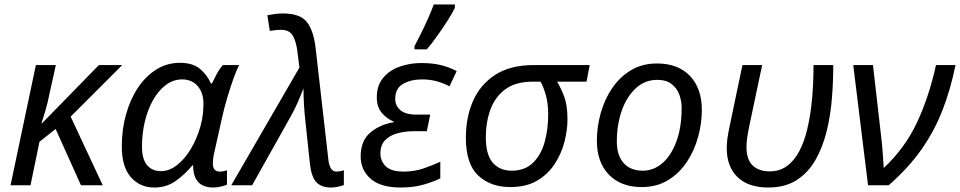

<svg xmlns="http://www.w3.org/2000/svg" viewBox="-20 -826 4280 856"><path d="M27 0 140 -536H229L199 -401Q192 -364 181.5 -330Q171 -296 165 -276H167L421 -536H525L295 -306L438 0H341L228 -251L156 -194L116 0Z M668 10Q604 10 563.5 -36Q523 -82 523 -173Q523 -249 542 -316.5Q561 -384 595.5 -435.5Q630 -487 677.5 -516.5Q725 -546 782 -546Q839 -546 871.5 -519Q904 -492 920 -454H925Q933 -471 946 -495.5Q959 -520 974 -536H1046Q1035 -515 1021.5 -477.5Q1008 -440 994.5 -395Q981 -350 971 -306L936 -149Q932 -133 930.5 -119.5Q929 -106 929 -97Q929 -61 960 -61Q976 -61 992 -67V-3Q984 1 966 5.5Q948 10 931 10Q841 10 841 -89H838Q804 -48 763 -19Q722 10 668 10ZM698 -63Q734 -63 768.5 -89.5Q803 -116 830.5 -161.5Q858 -207 874 -264Q882 -293 884.5 -318.5Q887 -344 887 -365Q887 -412 861.5 -442Q836 -472 792 -472Q753 -472 720 -447.5Q687 -423 663 -381Q639 -339 626 -285Q613 -231 613 -172Q613 -117 635.5 -90Q658 -63 698 -63Z M1456 10Q1414 10 1391.5 -12.5Q1369 -35 1362 -93L1342 -282Q1338 -314 1335.5 -354.5Q1333 -395 1333 -432Q1320 -398 1306 -366.5Q1292 -335 1275 -305L1104 0H1011L1315 -525L1306 -595Q1301 -639 1286 -666Q1271 -693 1233 -693Q1219 -693 1206.5 -691.5Q1194 -690 1183 -688L1172 -758Q1186 -761 1204.5 -763.5Q1223 -766 1241 -766Q1318 -766 1348 -728Q1378 -690 1387 -613L1444 -114Q1447 -89 1455.5 -75Q1464 -61 1480 -61Q1486 -61 1495.5 -62.5Q1505 -64 1513 -67V-1Q1503 3 1486.5 6.5Q1470 10 1456 10Z M1766 10Q1677 10 1632.5 -29Q1588 -68 1588 -128Q1588 -199 1631 -235Q1674 -271 1735 -281V-284Q1704 -297 1682 -323Q1660 -349 1660 -392Q1660 -446 1689 -480Q1718 -514 1763.5 -529.5Q1809 -545 1858 -545Q1909 -545 1946.5 -535.5Q1984 -526 2016 -509L1984 -441Q1963 -453 1931 -462.5Q1899 -472 1862 -472Q1812 -472 1777 -452Q1742 -432 1742 -385Q1742 -355 1765 -335Q1788 -315 1837 -315H1898L1883 -241H1826Q1785 -241 1751 -231.5Q1717 -222 1696.5 -200.5Q1676 -179 1676 -142Q1676 -108 1700 -84.5Q1724 -61 1780 -61Q1827 -61 1868 -75Q1909 -89 1943 -105V-31Q1916 -17 1870.5 -3.5Q1825 10 1766 10ZM1828 -606V-620Q1841 -645 1857.5 -678Q1874 -711 1889 -745Q1904 -779 1914 -806H2008V-792Q2000 -773 1978.5 -739Q1957 -705 1931.5 -669Q1906 -633 1883 -606Z M2255 8Q2167 8 2112 -43.5Q2057 -95 2057 -212Q2057 -303 2089 -376Q2121 -449 2188 -492.5Q2255 -536 2361 -536H2609L2595 -462H2464Q2481 -433 2495.5 -395Q2510 -357 2510 -293Q2510 -246 2496.5 -193.5Q2483 -141 2453 -95Q2423 -49 2374.5 -20.5Q2326 8 2255 8ZM2261 -65Q2320 -65 2356 -100Q2392 -135 2408 -192Q2424 -249 2424 -316Q2424 -363 2414 -400Q2404 -437 2390 -462H2357Q2279 -462 2233 -428Q2187 -394 2166.5 -337.5Q2146 -281 2146 -214Q2146 -136 2177 -100.5Q2208 -65 2261 -65Z M2841 8Q2748 8 2694.5 -47.5Q2641 -103 2641 -198Q2641 -260 2658 -321Q2675 -382 2708.5 -432Q2742 -482 2792.5 -512.5Q2843 -543 2909 -543Q3003 -543 3056 -487.5Q3109 -432 3109 -336Q3109 -275 3092 -214Q3075 -153 3041.5 -103Q3008 -53 2958 -22.5Q2908 8 2841 8ZM2846 -65Q2894 -65 2933 -98.5Q2972 -132 2995.5 -195Q3019 -258 3019 -346Q3019 -376 3008.5 -404.5Q2998 -433 2974 -451.5Q2950 -470 2910 -470Q2855 -470 2814.5 -432.5Q2774 -395 2752 -332.5Q2730 -270 2730 -195Q2730 -133 2760.5 -99Q2791 -65 2846 -65Z M3405 10Q3316 10 3268 -36.5Q3220 -83 3220 -166Q3220 -186 3223 -208.5Q3226 -231 3235 -273L3290 -536H3378L3323 -276Q3314 -234 3311 -211.5Q3308 -189 3308 -171Q3308 -114 3336 -88Q3364 -62 3411 -62Q3457 -62 3489.5 -86.5Q3522 -111 3543.5 -152Q3565 -193 3577.5 -244Q3590 -295 3596.5 -348.5Q3603 -402 3605 -451Q3607 -500 3607 -536H3695Q3695 -465 3689 -388.5Q3683 -312 3665.5 -241Q3648 -170 3616 -113.5Q3584 -57 3532.5 -23.5Q3481 10 3405 10Z M3850 0 3784 -536H3872L3907 -230Q3912 -190 3915 -152.5Q3918 -115 3920 -77Q4015 -166 4068.5 -280.5Q4122 -395 4153 -536H4240Q4218 -427 4181.5 -333.5Q4145 -240 4087 -158Q4029 -76 3942 0Z"/></svg>

Font: Noto IKEA Latin
Style: Italic
Weight: 400
Italic angle: -12°
Designer: Monotype Design Team
Foundry: Monotype Imaging Inc.
Version: Version 1.0